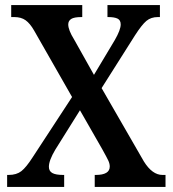

<svg xmlns="http://www.w3.org/2000/svg" viewBox="-20 -734 678 754"><path d="M8 -47H14Q45 -47 64 -62Q83 -77 108 -116L263 -353L114 -614Q98 -642 80.5 -654.5Q63 -667 36 -667H24V-714H303V-667H300Q271 -667 259.5 -659.5Q248 -652 248 -638Q248 -616 271 -579L349 -440L431 -577Q454 -617 454 -638Q454 -655 441.5 -661Q429 -667 405 -667H402V-714H608V-667H600Q573 -667 555 -652Q537 -637 510 -595L379 -388L545 -100Q578 -47 618 -47H630V0H352V-47H356Q411 -47 411 -80Q411 -91 405.5 -103Q400 -115 381 -149L294 -301L197 -146Q172 -104 172 -79Q172 -62 185.5 -54.5Q199 -47 228 -47H232V0H8Z"/></svg>

Font: Noto Serif NarrowSemiBold
Style: Regular
Weight: 600
Width: 4
Designer: Monotype Design Team
Foundry: Monotype Imaging Inc.
Version: Version 1.001